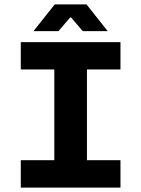

<svg xmlns="http://www.w3.org/2000/svg" viewBox="-20 -850 640 870"><path d="M131.8 -709 228 -830.1H372.1L467.8 -709H355L301.8 -771H297.9L245.1 -709ZM74.2 0V-124H226.1V-535.2H74.2V-659.2H525.9V-535.2H374V-124H525.9V0Z"/></svg>

Font: Office Code Pro D Bold
Style: Regular
Weight: 700
Designer: Nathan Rutzky & Paul D. Hunt
Foundry: Adobe Systems Incorporated
Version: Version 1.004;PS 001.004;hotconv 1.0.70;makeotf.lib2.5.58329